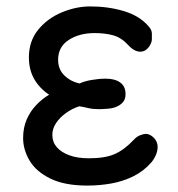

<svg xmlns="http://www.w3.org/2000/svg" viewBox="-20 -563 553 598"><path d="M252 15Q181 15 136.5 -7Q92 -29 72 -63Q52 -97 52 -133Q52 -165 63 -190.5Q74 -216 92.5 -235.5Q111 -255 133 -268Q103 -288 86.5 -317Q70 -346 70 -384Q70 -435 99 -470.5Q128 -506 172.5 -524.5Q217 -543 261 -543Q317 -543 365.5 -528.5Q414 -514 442 -482Q453 -470 453 -459Q453 -448 453 -441Q453 -433 448 -423.5Q443 -414 435 -408Q427 -402 417 -402Q408 -402 398.5 -407Q389 -412 380 -422Q358 -446 332.5 -453Q307 -460 275 -460Q227 -460 194 -438.5Q161 -417 161 -377Q161 -347 180.5 -328Q200 -309 228 -303Q242 -310 265.5 -314Q289 -318 309 -318Q338 -318 354.5 -306Q371 -294 371 -270Q371 -256 365 -247.5Q359 -239 348 -233Q335 -226 317 -224.5Q299 -223 288 -223Q269 -223 254.5 -226.5Q240 -230 227 -232Q205 -225 185.5 -211Q166 -197 154.5 -179.5Q143 -162 143 -143Q143 -121 156.5 -105Q170 -89 195.5 -79.5Q221 -70 257 -70Q308 -70 338 -83.5Q368 -97 397 -128Q406 -138 417 -142Q428 -146 434 -146Q447 -146 459 -134Q471 -122 471 -105Q471 -94 466 -81.5Q461 -69 452 -58Q428 -30 395.5 -14Q363 2 326.5 8.5Q290 15 252 15Z"/></svg>

Font: Playpen Sans
Style: Regular
Weight: 400
Designer: Laura Meseguer, Veronika Burian, José Scaglione, Kostas Bartsokas, Vera Evstafieva, Tom Grace, Yorlmar Campos
Foundry: TypeTogether
Version: Version 2.000